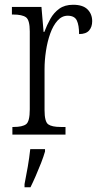

<svg xmlns="http://www.w3.org/2000/svg" viewBox="-20 -565 420 806"><path d="M32 0V-32H37Q74 -32 89.5 -43.5Q105 -55 105 -106V-433Q105 -481 89 -492.5Q73 -504 35 -504H30V-536H154L163 -431H166Q177 -460 191.5 -486Q206 -512 229 -528.5Q252 -545 287 -545Q328 -545 347.5 -525.5Q367 -506 367 -476Q367 -452 354 -437Q341 -422 312 -422Q312 -459 302.5 -479Q293 -499 264 -499Q240 -499 221.5 -478.5Q203 -458 191 -424.5Q179 -391 173 -351.5Q167 -312 167 -275V-103Q167 -54 182.5 -43Q198 -32 235 -32H255V0ZM83 208Q90 173 96.5 135.5Q103 98 107 61H169V71Q163 92 152.5 119Q142 146 130 173.5Q118 201 108 221H83Z"/></svg>

Font: Noto Serif Condensed Light
Style: Regular
Weight: 300
Width: 3
Designer: Monotype Design Team
Foundry: Monotype Imaging Inc.
Version: Version 2.013